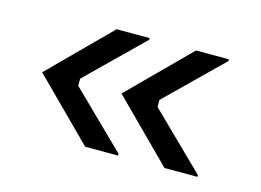

<svg xmlns="http://www.w3.org/2000/svg" viewBox="-57 -521 715 526"><g transform="rotate(15 300.0 -258.5)"><path d="M310 -91.7H216.7L50 -258.3L216.7 -425H310V-420L155 -268.3V-248.3L310 -96.7ZM535 -91.7H441.7L275 -258.3L441.7 -425H535V-420L380 -268.3V-248.3L535 -96.7Z"/></g></svg>

Font: Familjen Grotesk Variable
Style: Regular
Weight: 400
Designer: Anders Wikstroem, Jonas Baeckman, Matilda Gysing, Kristian Moeller
Foundry: Familjen STHLM AB
Version: Version 2.000